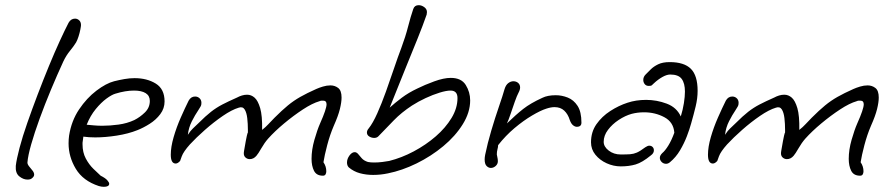

<svg xmlns="http://www.w3.org/2000/svg" viewBox="-20 -665 3435 742"><path d="M86 29Q70 29 54.5 16.5Q39 4 41 -24Q44 -50 55.5 -93.5Q67 -137 85.5 -190Q104 -243 125.5 -299.5Q147 -356 169 -409.5Q191 -463 211 -506.5Q231 -550 245 -577Q254 -593 270 -593Q279 -593 286 -586.5Q293 -580 293 -568Q293 -564 290.5 -551Q288 -538 283.5 -524Q279 -510 274 -501Q264 -485 250 -468Q236 -451 225 -428Q201 -376 177 -318.5Q153 -261 133 -206Q113 -151 100.5 -107Q88 -63 86 -37Q86 -30 92.5 -22Q99 -14 105.5 -6Q112 2 112 10Q112 18 102 25Q97 29 86 29Z M381 57Q373 57 362 54Q301 34 273 -12.5Q245 -59 245 -111Q245 -119 245.5 -126.5Q246 -134 247 -141Q256 -198 285.5 -242Q315 -286 352.5 -314.5Q390 -343 421 -351Q441 -356 461 -359.5Q481 -363 500 -363Q548 -363 582 -342Q616 -321 616 -273Q616 -246 599.5 -224Q583 -202 558.5 -186.5Q534 -171 511 -162Q476 -148 431.5 -141Q387 -134 348 -134Q323 -134 302 -137V-136Q302 -132 301 -128.5Q300 -125 300 -121Q299 -117 299 -113.5Q299 -110 299 -107Q299 -76 311.5 -52.5Q324 -29 341 -12.5Q358 4 369 14Q387 23 394.5 31.5Q402 40 402 45Q402 57 381 57ZM375 -179Q405 -179 438 -183.5Q471 -188 499 -201Q521 -212 540 -230.5Q559 -249 559 -275Q559 -295 543 -305Q527 -315 498 -315Q465 -315 426 -303Q412 -299 391.5 -284Q371 -269 350 -243.5Q329 -218 315 -183Q327 -182 342.5 -180.5Q358 -179 375 -179Z M1228 14Q1203 14 1193.5 -5Q1184 -24 1184 -51Q1184 -86 1195 -124.5Q1206 -163 1217 -188Q1242 -244 1242 -262Q1242 -276 1229 -276Q1226 -276 1222.5 -276Q1219 -276 1215 -274Q1187 -266 1150.5 -242Q1114 -218 1078 -188Q1042 -158 1016 -129Q1002 -113 990 -92Q978 -71 971 -63Q960 -50 945 -50Q935 -50 927.5 -57.5Q920 -65 923 -81Q931 -128 934 -140.5Q937 -153 938 -153V-163Q938 -187 935.5 -208.5Q933 -230 925.5 -242Q918 -254 903 -249Q876 -241 841 -217Q806 -193 772 -163Q738 -133 714 -107Q689 -79 682.5 -61Q676 -43 676 -43Q667 -33 659 -33Q640 -33 640 -67Q640 -97 651 -135Q662 -173 678.5 -210.5Q695 -248 709 -276Q718 -292 734 -292Q745 -292 752.5 -284Q760 -276 758 -262Q758 -256 746 -238.5Q734 -221 721.5 -196.5Q709 -172 706 -144Q717 -161 725.5 -168.5Q734 -176 747 -189Q775 -217 795.5 -233Q816 -249 839 -261Q862 -273 896 -288Q905 -293 915 -296Q925 -299 935 -299Q951 -299 964 -287.5Q977 -276 985.5 -247Q994 -218 993 -163Q1007 -174 1017.5 -185.5Q1028 -197 1041 -210Q1070 -239 1092.5 -257.5Q1115 -276 1140.5 -290.5Q1166 -305 1202 -321Q1213 -326 1228 -330.5Q1243 -335 1257 -335Q1274 -335 1287 -325Q1300 -315 1300 -288Q1300 -270 1293.5 -243.5Q1287 -217 1270 -179Q1255 -144 1244.5 -104Q1234 -64 1230 -38Q1241 -22 1241 -3Q1241 4 1238 9Q1235 14 1228 14Z M1422 11Q1395 11 1371 4.5Q1347 -2 1328 -18Q1321 -25 1321 -37Q1321 -51 1330.5 -64Q1340 -77 1351 -77Q1357 -77 1363 -71Q1369 -64 1377.5 -54Q1386 -44 1402 -39Q1407 -38 1413 -37.5Q1419 -37 1426 -37Q1441 -37 1457.5 -39Q1474 -41 1484 -43Q1532 -55 1579 -80Q1626 -105 1664 -138Q1702 -171 1725 -209Q1748 -247 1748 -286Q1748 -315 1721 -315Q1705 -315 1679 -307Q1653 -299 1625 -286Q1597 -273 1572 -257Q1531 -230 1502 -200Q1473 -170 1442 -138Q1436 -132 1426 -132Q1416 -132 1407 -137.5Q1398 -143 1398 -153Q1398 -161 1405 -169Q1421 -189 1438 -227Q1455 -265 1471.5 -311Q1488 -357 1503 -401.5Q1518 -446 1531 -480Q1547 -523 1557 -562Q1567 -601 1577 -630Q1582 -645 1598 -645Q1609 -645 1619.5 -637.5Q1630 -630 1630 -618Q1630 -617 1629.5 -614.5Q1629 -612 1629 -610V-609Q1614 -566 1594 -516.5Q1574 -467 1547.5 -402Q1521 -337 1486 -249Q1507 -268 1533 -287.5Q1559 -307 1593 -323Q1621 -337 1658 -350.5Q1695 -364 1722 -364Q1763 -364 1780 -336.5Q1797 -309 1797 -277Q1797 -231 1768.5 -185Q1740 -139 1693 -100Q1646 -61 1590 -33.5Q1534 -6 1479 5Q1451 11 1422 11Z M1877 -16Q1868 -16 1860.5 -23.5Q1853 -31 1853 -49Q1853 -53 1853.5 -57.5Q1854 -62 1855 -67Q1864 -111 1878.5 -160Q1893 -209 1908 -252.5Q1923 -296 1930 -321Q1935 -337 1944.5 -344Q1954 -351 1964 -351Q1975 -351 1982.5 -344.5Q1990 -338 1990 -327Q1990 -318 1984 -307Q1978 -296 1969.5 -272Q1961 -248 1953 -224Q1945 -200 1939 -188Q1974 -222 2002 -244Q2030 -266 2076 -287Q2096 -297 2128 -297Q2151 -297 2174 -288Q2197 -279 2212 -256Q2227 -233 2227 -191Q2227 -175 2209 -175Q2202 -175 2194.5 -181Q2187 -187 2182 -201Q2175 -224 2160.5 -237.5Q2146 -251 2123 -251Q2109 -251 2091 -245Q2069 -238 2036 -218.5Q2003 -199 1968.5 -170Q1934 -141 1905 -104Q1905 -97 1902.5 -88Q1900 -79 1900 -68Q1900 -66 1902 -58Q1904 -50 1904 -42Q1904 -31 1895.5 -23.5Q1887 -16 1877 -16Z M2379 -22Q2351 -22 2324.5 -34Q2298 -46 2281 -67Q2264 -88 2264 -115Q2264 -155 2285 -185Q2306 -215 2338.5 -236Q2371 -257 2405 -268Q2438 -279 2477 -279Q2518 -279 2556.5 -264.5Q2595 -250 2611 -215Q2619 -241 2623 -266.5Q2627 -292 2627 -311Q2627 -343 2614.5 -360Q2602 -377 2570 -377Q2557 -377 2540 -367.5Q2523 -358 2507 -343Q2501 -337 2498.5 -335Q2496 -333 2487 -333Q2477 -333 2471.5 -340Q2466 -347 2466 -356Q2466 -368 2475 -377Q2484 -386 2495 -397Q2506 -408 2523.5 -416.5Q2541 -425 2568 -425Q2624 -425 2650 -399Q2676 -373 2676 -314Q2676 -285 2668.5 -254Q2661 -223 2651 -188Q2645 -166 2634.5 -138.5Q2624 -111 2608 -84Q2592 -57 2569 -38Q2562 -32 2554 -32Q2544 -32 2537 -39Q2530 -46 2530 -55Q2530 -64 2539 -73Q2550 -82 2562.5 -102Q2575 -122 2586 -152Q2583 -193 2547.5 -212Q2512 -231 2469 -231Q2444 -231 2421 -225Q2396 -218 2371 -201.5Q2346 -185 2329.5 -163Q2313 -141 2313 -117Q2313 -98 2332.5 -83Q2352 -68 2379 -68Q2402 -68 2415.5 -69Q2429 -70 2441.5 -75.5Q2454 -81 2474 -96Q2483 -102 2489 -102Q2497 -102 2502 -97Q2507 -92 2507 -84Q2507 -73 2496 -65Q2462 -37 2436.5 -29.5Q2411 -22 2379 -22Z M3304 14Q3279 14 3269.5 -5Q3260 -24 3260 -51Q3260 -86 3271 -124.5Q3282 -163 3293 -188Q3318 -244 3318 -262Q3318 -276 3305 -276Q3302 -276 3298.5 -276Q3295 -276 3291 -274Q3263 -266 3226.5 -242Q3190 -218 3154 -188Q3118 -158 3092 -129Q3078 -113 3066 -92Q3054 -71 3047 -63Q3036 -50 3021 -50Q3011 -50 3003.5 -57.5Q2996 -65 2999 -81Q3007 -128 3010 -140.5Q3013 -153 3014 -153V-163Q3014 -187 3011.5 -208.5Q3009 -230 3001.5 -242Q2994 -254 2979 -249Q2952 -241 2917 -217Q2882 -193 2848 -163Q2814 -133 2790 -107Q2765 -79 2758.5 -61Q2752 -43 2752 -43Q2743 -33 2735 -33Q2716 -33 2716 -67Q2716 -97 2727 -135Q2738 -173 2754.5 -210.5Q2771 -248 2785 -276Q2794 -292 2810 -292Q2821 -292 2828.5 -284Q2836 -276 2834 -262Q2834 -256 2822 -238.5Q2810 -221 2797.5 -196.5Q2785 -172 2782 -144Q2793 -161 2801.5 -168.5Q2810 -176 2823 -189Q2851 -217 2871.5 -233Q2892 -249 2915 -261Q2938 -273 2972 -288Q2981 -293 2991 -296Q3001 -299 3011 -299Q3027 -299 3040 -287.5Q3053 -276 3061.5 -247Q3070 -218 3069 -163Q3083 -174 3093.5 -185.5Q3104 -197 3117 -210Q3146 -239 3168.5 -257.5Q3191 -276 3216.5 -290.5Q3242 -305 3278 -321Q3289 -326 3304 -330.5Q3319 -335 3333 -335Q3350 -335 3363 -325Q3376 -315 3376 -288Q3376 -270 3369.5 -243.5Q3363 -217 3346 -179Q3331 -144 3320.5 -104Q3310 -64 3306 -38Q3317 -22 3317 -3Q3317 4 3314 9Q3311 14 3304 14Z"/></svg>

Font: Grape Nuts
Style: Regular
Weight: 400
Designer: Robert E. Leuschke
Foundry: Robert E. Leuschke
Version: Version 1.010; ttfautohint (v1.8.3)